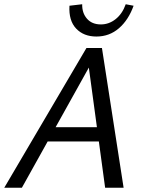

<svg xmlns="http://www.w3.org/2000/svg" viewBox="-25 -884 678 904"><path d="M470 0 387 -612H419L78 0H-5L382 -658H455L557 0ZM153 -218 190 -285H464L483 -218ZM429 -712Q369 -712 333.5 -749.5Q298 -787 302 -857L362 -864Q361 -823 384.5 -796Q408 -769 450 -769Q488 -769 519.5 -794Q551 -819 567 -864L604 -857Q580 -790 535 -751Q490 -712 429 -712Z"/></svg>

Font: Ysabeau Infant Medium
Style: Italic
Weight: 500
Italic angle: -12°
Designer: Christian Thalmann (Catharsis Fonts)
Version: Version 2.001;gftools[0.9.30]; featfreeze: ss01,ss02,lnum